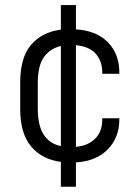

<svg xmlns="http://www.w3.org/2000/svg" viewBox="-20 -627 543 747"><path d="M377.9 -339.8V-344.7Q377.9 -390.6 350.6 -419.9Q325.2 -446.3 275.4 -451.2V-55.7Q322.3 -59.6 350.6 -87.9Q377.9 -115.2 377.9 -162.1V-167H444.3V-163.1Q444.3 -90.8 398.4 -44.9Q353.5 0 275.4 4.9V99.6H216.8V2.9Q143.6 -6.8 101.6 -56.6Q58.6 -107.4 58.6 -202.1V-305.7Q58.6 -403.3 100.6 -452.1Q142.6 -502 216.8 -511.7V-607.4H275.4V-512.7Q354.5 -507.8 398.4 -463.9Q444.3 -418 444.3 -344.7V-339.8ZM150.4 -102.5Q173.8 -67.4 216.8 -58.6V-448.2Q173.8 -437.5 150.4 -404.3Q127 -371.1 127 -301.8V-206.1Q127 -137.7 150.4 -102.5Z"/></svg>

Font: Dinish
Style: Regular
Weight: 400
Designer: Bert Driehuis
Foundry: Playbeing
Version: Version 3.006; git-39231f3c-release